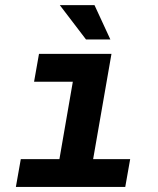

<svg xmlns="http://www.w3.org/2000/svg" viewBox="-20 -742 627 762"><path d="M134.8 -528.3H422.4L349.6 -110.4H496.6L477.1 0H43L62.5 -110.4H215.8L269 -417.5H115.2ZM418 -585.4H321.3L217.3 -721.7H355Z"/></svg>

Font: Roboto Mono
Style: Bold Italic
Weight: 700
Designer: Google
Version: Version 2.000985; 2015; ttfautohint (v1.3)